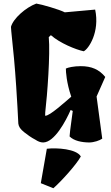

<svg xmlns="http://www.w3.org/2000/svg" viewBox="-20 -776 612 1059"><path d="M113.8 -46.4C129.9 -33.7 152.3 -17.1 175.3 -5.4C188.5 3.4 202.6 9.8 217.8 9.8C280.3 9.8 343.3 -108.9 369.6 -169.4L381.3 -164.1C374.5 -106 366.7 -65.9 363.8 -23.4C388.2 1 430.7 9.3 471.2 9.8C498.5 9.8 529.3 -1 543.9 -11.2L512.7 -243.7L560.5 -351.6C526.9 -392.6 485.4 -411.1 425.3 -411.1C387.7 -411.1 354.5 -403.8 343.3 -397.9C343.3 -379.9 346.7 -319.8 373 -242.7C337.4 -212.4 254.4 -136.7 230.5 -137.7H229L229.5 -156.2C240.7 -252 257.8 -476.6 249 -571.3L260.7 -582C309.6 -538.6 397.5 -502.4 441.9 -493.2C468.8 -506.3 531.2 -599.1 504.9 -723.1L337.4 -708C307.1 -723.6 210 -752 180.2 -756.3C122.1 -734.9 52.7 -673.8 40.5 -627.9C40.5 -620.6 43.5 -588.4 45.4 -571.8C52.2 -511.7 62.5 -405.3 69.3 -299.3C74.7 -220.7 78.6 -144 81.1 -93.8C83.5 -77.6 91.3 -64 113.8 -46.4ZM238.3 44.4 205.1 234.4 274.4 262.2C315.9 226.1 401.4 132.3 425.8 86.9C401.4 44.9 293.9 38.1 238.3 44.4Z"/></svg>

Font: Fruktur
Style: Regular
Weight: 400
Designer: Viktoriya Grabowska
Foundry: Viktoriya Grabowska
Version: Version 1.002